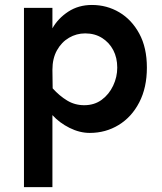

<svg xmlns="http://www.w3.org/2000/svg" viewBox="-20 -524 658 778"><path d="M77.1 234.4V-492.2H192.4V-409.2Q214.8 -449.2 256.3 -476.6Q297.9 -503.9 352.5 -503.9Q413.1 -503.9 463.4 -474.1Q513.7 -444.3 544.4 -387.7Q575.2 -331.1 575.2 -250Q575.2 -168.9 544.4 -109.4Q513.7 -49.8 460.9 -17.6Q408.2 14.6 343.8 14.6Q302.7 14.6 261.7 -5.9Q220.7 -26.4 192.4 -57.6V234.4ZM321.3 -97.7Q362.3 -97.7 392.1 -119.6Q421.9 -141.6 438.5 -176.8Q455.1 -211.9 455.1 -250Q455.1 -290 439 -320.8Q422.9 -351.6 393.6 -370.1Q364.3 -388.7 325.2 -388.7Q290 -388.7 259.8 -371.1Q229.5 -353.5 210.9 -320.3Q192.4 -287.1 192.4 -241.2L193.4 -166Q220.7 -135.7 252 -116.7Q283.2 -97.7 321.3 -97.7Z"/></svg>

Font: Sen SemiBold
Style: Regular
Weight: 600
Designer: Kosal Sen, Philatype
Foundry: Philatype
Version: Version 2.000;gftools[0.9.31]